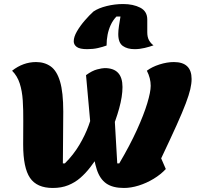

<svg xmlns="http://www.w3.org/2000/svg" viewBox="-20 -908 996 953"><path d="M242 25Q163 25 129 -25Q95 -75 95 -190Q95 -252 95.5 -307Q96 -362 93 -409Q90 -456 78 -493.5Q66 -531 40 -557Q95 -600 159 -600Q201 -600 231.5 -578.5Q262 -557 278 -503.5Q294 -450 294 -354Q294 -323 293.5 -288Q293 -253 293 -218.5Q293 -184 292.5 -152.5Q292 -121 292 -97H302Q345 -140 374 -189Q403 -238 420 -285Q437 -332 444.5 -370Q452 -408 452 -429Q452 -447 450.5 -463Q449 -479 445.5 -495Q442 -511 436 -527Q448 -546 466 -558Q484 -570 500 -570Q544 -570 566 -546.5Q588 -523 588 -476Q588 -430 571.5 -370Q555 -310 529 -250Q503 -190 474 -143Q452 -109 428.5 -78.5Q405 -48 378.5 -25Q352 -2 318.5 11.5Q285 25 242 25ZM595 25Q540 25 508 3Q476 -19 460.5 -66.5Q445 -114 438 -190L407 -535Q437 -557 462 -563.5Q487 -570 500 -570L538 -512L562 -97H572Q625 -187 659.5 -263Q694 -339 711 -395.5Q728 -452 728 -482Q728 -520 709 -557Q734 -576 771.5 -588Q809 -600 843 -600Q887 -600 909 -579Q931 -558 931 -516Q931 -493 924.5 -465Q918 -437 902 -394.5Q886 -352 856.5 -286.5Q827 -221 780 -122L803 -69Q778 -42 742.5 -20.5Q707 1 668.5 13Q630 25 595 25ZM413 -664Q376 -664 361 -675Q346 -686 346 -703Q346 -725 362 -752.5Q378 -780 401 -806.5Q424 -833 444 -851Q469 -868 509.5 -878Q550 -888 591 -888Q641 -888 676 -870Q711 -852 711 -811V-748Q711 -723 720 -707.5Q729 -692 742 -683Q723 -676 698 -670Q673 -664 648 -664Q612 -664 589.5 -680Q567 -696 567 -739Q567 -756 570.5 -779.5Q574 -803 578 -826H558Q540 -807 529.5 -784Q519 -761 514 -735.5Q509 -710 509 -682Q490 -675 466 -669.5Q442 -664 413 -664Z"/></svg>

Font: Lemonada
Style: Regular
Weight: 400
Designer: Mohamed Gaber (Arabic), Eduardo Tunni (Latin)
Foundry: Kief Type Foundry
Version: Version 4.005